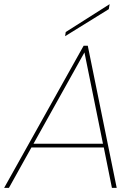

<svg xmlns="http://www.w3.org/2000/svg" viewBox="-38 -903 659 923"><path d="M500 0 461 -194H113L5 0H-18L364 -683H384L523 0ZM278 -749 489 -883 485 -859 275 -729ZM457 -212 368 -651 123 -212Z"/></svg>

Font: Poppins Thin
Style: Italic
Weight: 250
Italic angle: -10°
Designer: Ninad Kale (Devanagari), Jonny Pinhorn (Latin)
Foundry: Indian Type Foundry
Version: Version 3.200;PS 1.000;hotconv 16.6.54;makeotf.lib2.5.65590